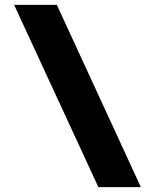

<svg xmlns="http://www.w3.org/2000/svg" viewBox="-20 -770 610 790"><path d="M559.6 0Q473.6 -187.5 213.9 -750Q169.9 -750 38.1 -750Q125 -562.5 384.8 0Q396.5 0 428.7 0Q461.9 0 559.6 0Z"/></svg>

Font: Big John
Style: Regular
Weight: 400
Designer: Ion Lucin
Version: Version 1.000